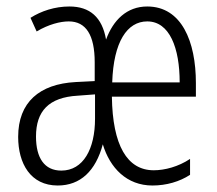

<svg xmlns="http://www.w3.org/2000/svg" viewBox="-20 -562 668 592"><path d="M434 -542C371 -542 329 -500 307 -440C295 -509 257 -542 194 -542C149 -542 107 -528 74 -507L93 -465C130 -487 166 -496 192 -496C245 -496 272 -454 272 -370V-312L213 -309C102 -303 36 -247 36 -140C36 -58 74 10 158 10C228 10 275 -35 297 -117C319 -44 371 10 450 10C493 10 534 -2 566 -23V-72C530 -48 488 -37 454 -37C372 -37 327 -114 325 -264H584V-306C584 -434 540 -542 434 -542ZM434 -496C503 -496 534 -414 534 -308H326C330 -433 372 -496 434 -496ZM220 -267 273 -271V-196C273 -103 237 -36 169 -36C117 -36 91 -75 91 -141C91 -219 130 -262 220 -267Z"/></svg>

Font: Noto Sans Arabic UI XCn Lt
Style: Regular
Weight: 300
Width: 2
Designer: Monotype Design Team, Nadine Chahine and Nizar Qandah
Foundry: Monotype Imaging Inc.
Version: Version 2.010